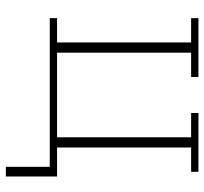

<svg xmlns="http://www.w3.org/2000/svg" viewBox="-41 -507 698 656"><g transform="rotate(90 308.0 -179.0)"><path d="M550 0H42V-25H125V-483H42V-508H243V-483H160V-25H449V-483H366V-508H567V-483H484V-25H583V150H550Z"/></g></svg>

Font: IBM Plex Serif ExtLt
Style: Regular
Weight: 200
Designer: Mike Abbink, Paul van der Laan, Pieter van Rosmalen
Foundry: Bold Monday
Version: Version 3.001